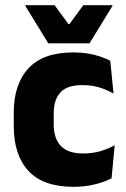

<svg xmlns="http://www.w3.org/2000/svg" viewBox="-20 -707 487 740"><path d="M263 13Q146 13 89.5 -48.5Q33 -110 33 -221.5V-272.5Q33 -382 89.5 -443.5Q146 -505 262.5 -505Q292.5 -505 318.5 -500.8Q344.5 -496.5 366.5 -489Q388.5 -481.5 405 -473L417.5 -346.5Q393 -360.5 363.5 -369.8Q334 -379 297 -379Q239 -379 213 -351Q187 -323 187 -270V-227.5Q187 -173.5 214.5 -144.5Q242 -115.5 300.5 -115.5Q337 -115.5 366.2 -124.2Q395.5 -133 422 -147L410 -20Q384 -6 346 3.5Q308 13 263 13ZM166 -540 77.5 -684.5V-687H190.5L243.5 -614.5H248L301 -687H413.5V-684.5L325 -540Z"/></svg>

Font: Anek Latin
Style: Bold
Weight: 700
Designer: Yesha Goshar
Foundry: Ek Type
Version: Version 1.003